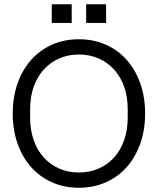

<svg xmlns="http://www.w3.org/2000/svg" viewBox="-20 -875 744 905"><path d="M352 10Q283 10 225.5 -15.5Q168 -41 127 -87Q86 -133 63 -197.5Q40 -262 40 -340Q40 -418 63 -482.5Q86 -547 127 -593Q168 -639 225.5 -664.5Q283 -690 352 -690Q421 -690 478.5 -664.5Q536 -639 577 -593Q618 -547 641 -482.5Q664 -418 664 -340Q664 -262 641 -197.5Q618 -133 577 -87Q536 -41 478.5 -15.5Q421 10 352 10ZM122 -320Q122 -262 139 -214Q156 -166 186.5 -132.5Q217 -99 259 -80.5Q301 -62 352 -62Q403 -62 445 -80.5Q487 -99 517.5 -132.5Q548 -166 565 -214Q582 -262 582 -320V-360Q582 -419 565 -466.5Q548 -514 517.5 -547.5Q487 -581 445 -599.5Q403 -618 352 -618Q301 -618 259 -599.5Q217 -581 186.5 -547.5Q156 -514 139 -466.5Q122 -419 122 -360ZM224 -855H318V-767H224ZM386 -855H480V-767H386Z"/></svg>

Font: CyStack Display
Style: Regular
Weight: 400
Designer: Weizhong Zhang
Foundry: 本地遙控
Version: Version 1.000;Glyphs 3.1.2 (3151)